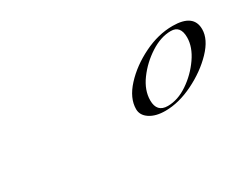

<svg xmlns="http://www.w3.org/2000/svg" viewBox="-35 -601 480 381"><g transform="rotate(-30 205.5 -410.5)"><path d="M218 -373Q218 -398 240.5 -422.5Q263 -447 296.5 -463.5Q330 -480 363 -480Q411 -480 411 -445Q411 -422 388 -398Q365 -374 331.5 -357.5Q298 -341 267 -341Q245 -341 231.5 -350Q218 -359 218 -373ZM355 -473Q332 -473 308 -457.5Q284 -442 267.5 -419.5Q251 -397 251 -374Q251 -347 276 -347Q299 -347 322 -362.5Q345 -378 361 -401Q377 -424 377 -446Q377 -473 355 -473Z"/></g></svg>

Font: Ballet 16pt
Style: Regular
Weight: 400
Designer: Maximiliano R. Sproviero
Foundry: Omnibus-Type
Version: Version 1.100; ttfautohint (v1.8.3)